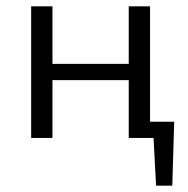

<svg xmlns="http://www.w3.org/2000/svg" viewBox="-20 -434 592 604"><path d="M528 -51 522 150H471L463 0H385V-182H145V0H78V-414H145V-233H385V-414H452V-51Z"/></svg>

Font: EauTestInfant
Style: Regular
Weight: 400
Designer: Christian Thalmann (Catharsis Fonts)
Version: Version 0.001;PS 000.001;hotconv 1.0.88;makeotf.lib2.5.64775